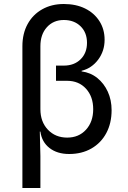

<svg xmlns="http://www.w3.org/2000/svg" viewBox="-20 -760 640 960"><path d="M92 180V-529Q92 -592 118 -639.5Q144 -687 191 -713.5Q238 -740 299 -740Q360 -740 405.5 -717.5Q451 -695 477 -654.5Q503 -614 503 -561Q503 -505 471 -462Q439 -419 388 -406V-403Q433 -397 466.5 -370Q500 -343 519 -301.5Q538 -260 538 -209Q538 -144 511.5 -94.5Q485 -45 437 -17.5Q389 10 326 10Q266 10 227.5 -20Q189 -50 182 -102H179L182 20V180ZM316 -72Q374 -72 410 -111.5Q446 -151 446 -214Q446 -277 410 -316.5Q374 -356 315 -356H260V-432H299Q351 -432 383 -463.5Q415 -495 415 -546Q415 -597 383 -628.5Q351 -660 299 -660Q247 -660 214.5 -624Q182 -588 182 -529V-214Q182 -151 219.5 -111.5Q257 -72 316 -72Z"/></svg>

Font: JetBrainsMono NFM
Style: Regular
Weight: 400
Monospace: yes
Designer: Philipp Nurullin, Konstantin Bulenkov
Foundry: JetBrains
Version: Version 2.304; ttfautohint (v1.8.4.7-5d5b);Nerd Fonts 3.3.0